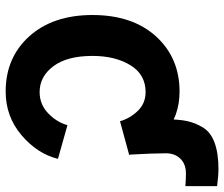

<svg xmlns="http://www.w3.org/2000/svg" viewBox="-76 -692 787 674"><g transform="rotate(90 317.0 -355.5)"><path d="M404.3 -416Q399.4 -471.7 399.4 -546.9Q399.4 -589.8 405.3 -618.2Q411.1 -646.5 427.7 -674.3Q444.3 -702.1 481.4 -715.8Q518.6 -729.5 576.2 -729.5Q594.7 -729.5 633.8 -724.6V-613.3Q610.4 -615.2 589.8 -615.2Q556.6 -615.2 537.6 -595.7Q518.6 -576.2 518.6 -544.9Q518.6 -499 523.4 -416ZM33.2 -287.1Q33.2 -427.7 108.4 -510.3Q183.6 -592.8 301.8 -592.8Q390.6 -592.8 450.2 -538.6Q509.8 -484.4 524.4 -416L406.2 -383.8Q395.5 -419.9 369.1 -446.8Q342.8 -473.6 303.7 -473.6Q242.2 -473.6 209.5 -420.4Q176.8 -367.2 176.8 -287.1Q176.8 -198.2 212.9 -149.9Q249 -101.6 303.7 -101.6Q346.7 -101.6 377.9 -131.3Q409.2 -161.1 419.9 -199.2L538.1 -166Q520.5 -93.8 455.1 -38.1Q389.6 17.6 301.8 17.6Q182.6 17.6 107.9 -65.4Q33.2 -148.4 33.2 -287.1Z"/></g></svg>

Font: Gothic A1 ExtraBold
Style: Regular
Weight: 800
Designer: HanYang I&C Co.,Ltd.
Foundry: HanYang I&C Co.,Ltd.
Version: Version 2.50